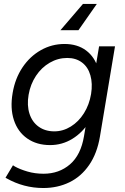

<svg xmlns="http://www.w3.org/2000/svg" viewBox="-20 -733 626 965"><path d="M12.5 163 7.7 160.2 45.2 97.7Q50.3 100.7 54.5 103.7Q80.8 118.3 118.3 129.2Q155.8 140.2 199 140.2Q277 140.2 331.8 93Q386.5 45.8 402.2 -48.7L478 -500H558L482.3 -46.7Q468.2 37.8 428.1 96.2Q388 154.5 328.8 183.2Q269.5 212 197.8 212Q99 212 12.5 163ZM43.5 -265.5Q55.7 -338.3 92.9 -394Q130.2 -449.7 185.2 -480.8Q240.3 -512 304.3 -512Q369.3 -512 413 -479.1Q456.7 -446.2 473.4 -387.7Q490.2 -329.2 477.8 -253.5Q465.7 -179.7 430.4 -123.2Q395.2 -66.8 343.8 -35.3Q292.5 -3.8 231.8 -3.8Q164.3 -3.8 116.8 -37.1Q69.3 -70.3 49.8 -129.8Q30.3 -189.2 43.5 -265.5ZM437.8 -260.8Q446.2 -312.8 434.3 -354.4Q422.5 -396 392.2 -418.8Q361.8 -441.7 318.3 -441.7Q271.2 -441.7 230 -417.8Q188.8 -394 160.8 -351.8Q132.7 -309.5 123.7 -256.3Q114.7 -203.5 128.2 -161.5Q141.7 -119.5 174.4 -96.2Q207.2 -72.8 253 -72.8Q296.8 -72.8 336 -97.1Q375.2 -121.3 402 -164Q428.8 -206.7 437.8 -260.8ZM374.3 -581.2H283.7L397 -713.3H466.7Z"/></svg>

Font: Oak Sans Light Italic
Style: Regular
Weight: 400
Italic angle: -9.5°
Foundry: Erik Kennedy, Walven
Version: Version 1.000;Glyphs 3.1.2 (3151)